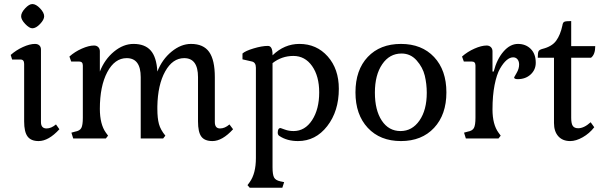

<svg xmlns="http://www.w3.org/2000/svg" viewBox="-20 -675 2939 936"><path d="M195.3 -595.7Q195.3 -613.3 175.3 -634.3Q155.3 -655.3 137.7 -655.3Q122.1 -655.3 102.5 -634.3Q83 -613.3 83 -595.7Q83 -579.1 103 -558.1Q123 -537.1 137.7 -537.1Q155.3 -537.1 175.3 -558.1Q195.3 -579.1 195.3 -595.7ZM269.5 -44.9 252.9 -68.4Q229.5 -48.8 207 -48.8Q179.7 -48.8 179.7 -80.1V-433.6Q179.7 -446.3 171.9 -453.6Q164.1 -460.9 150.4 -460.9Q125 -460.9 91.8 -445.8Q58.6 -430.7 32.2 -407.2L39.1 -384.8H80.1Q97.7 -384.8 97.7 -363.3V-83Q97.7 -32.2 114.3 -9.8Q130.9 12.7 168 12.7Q216.8 12.7 269.5 -44.9Z M1116.2 -44.9 1098.6 -68.4Q1076.2 -48.8 1052.7 -48.8Q1027.3 -48.8 1027.3 -80.1V-298.8Q1027.3 -382.8 999.5 -421.9Q971.7 -460.9 911.1 -460.9Q862.3 -460.9 816.4 -423.3Q770.5 -385.7 747.1 -326.2Q743.2 -396.5 714.8 -428.7Q686.5 -460.9 630.9 -460.9Q581.1 -460.9 535.6 -423.3Q490.2 -385.7 466.8 -326.2V-424.8Q466.8 -437.5 459 -445.3Q451.2 -453.1 438.5 -453.1Q413.1 -453.1 378.9 -438Q344.7 -422.9 318.4 -399.4L327.1 -375H366.2Q383.8 -375 383.8 -355.5V-100.6Q383.8 -65.4 376.5 -51.3Q369.1 -37.1 345.7 -33.2L328.1 -28.3L336.9 0H496.1L506.8 -13.7L496.1 -28.3Q466.8 -69.3 466.8 -144.5Q466.8 -254.9 502.9 -323.2Q539.1 -391.6 597.7 -391.6Q666 -391.6 666 -298.8V0H775.4L786.1 -13.7Q762.7 -42 754.9 -70.3Q747.1 -98.6 747.1 -144.5V-156.2Q749 -261.7 785.2 -326.7Q821.3 -391.6 877.9 -391.6Q945.3 -391.6 945.3 -298.8V-83Q945.3 -31.2 961.4 -9.3Q977.5 12.7 1015.6 12.7Q1063.5 12.7 1116.2 -44.9Z M1356.4 240.2 1365.2 212.9 1346.7 209Q1323.2 204.1 1315.9 189.9Q1308.6 175.8 1308.6 140.6V-367.2Q1353.5 -402.3 1410.2 -402.3Q1466.8 -402.3 1501.5 -353Q1536.1 -303.7 1536.1 -224.6Q1536.1 -142.6 1501.5 -89.4Q1466.8 -36.1 1411.1 -36.1Q1387.7 -36.1 1368.2 -43.5Q1348.6 -50.8 1347.7 -50.8Q1334 -50.8 1334 -28.3Q1334 -16.6 1342.8 -11.7Q1379.9 12.7 1432.6 12.7Q1518.6 12.7 1575.2 -60.1Q1631.8 -132.8 1631.8 -242.2Q1631.8 -338.9 1577.6 -399.9Q1523.4 -460.9 1439.5 -460.9Q1366.2 -460.9 1308.6 -405.3V-409.2Q1308.6 -451.2 1286.1 -451.2Q1256.8 -451.2 1216.3 -439Q1175.8 -426.8 1162.1 -414.1V-385.7L1209 -375Q1227.5 -370.1 1227.5 -344.7V95.7Q1227.5 170.9 1197.3 212.9L1186.5 227.5L1197.3 240.2Z M1937.5 -414.1Q1981.4 -414.1 2011.2 -380.4Q2041 -346.7 2050.8 -306.2Q2060.5 -265.6 2060.5 -222.7Q2060.5 -138.7 2024.9 -87.4Q1989.3 -36.1 1932.6 -36.1Q1875 -36.1 1841.3 -86.9Q1807.6 -137.7 1807.6 -223.6Q1807.6 -309.6 1843.3 -361.8Q1878.9 -414.1 1937.5 -414.1ZM1712.9 -224.6Q1712.9 -116.2 1772.9 -51.8Q1833 12.7 1934.6 12.7Q2036.1 12.7 2096.2 -51.8Q2156.2 -116.2 2156.2 -224.6Q2156.2 -333 2096.2 -397Q2036.1 -460.9 1934.6 -460.9Q1833 -460.9 1772.9 -397.5Q1712.9 -334 1712.9 -224.6Z M2410.2 0 2420.9 -13.7 2410.2 -28.3Q2380.9 -68.4 2380.9 -141.6Q2380.9 -209 2391.1 -260.7Q2401.4 -312.5 2417.5 -340.3Q2433.6 -368.2 2449.7 -381.8Q2465.8 -395.5 2481.4 -395.5Q2495.1 -395.5 2502.9 -385.7Q2510.7 -376 2510.7 -360.4Q2510.7 -339.8 2498.5 -319.3Q2486.3 -298.8 2486.3 -297.9Q2486.3 -289.1 2503.9 -289.1Q2542 -289.1 2566.9 -312Q2591.8 -335 2591.8 -369.1Q2591.8 -412.1 2567.4 -436.5Q2543 -460.9 2504.9 -460.9Q2466.8 -460.9 2434.6 -423.8Q2402.3 -386.7 2386.7 -326.2H2380.9V-424.8Q2380.9 -437.5 2373 -445.3Q2365.2 -453.1 2352.5 -453.1Q2327.1 -453.1 2293 -438Q2258.8 -422.9 2232.4 -399.4L2241.2 -375H2280.3Q2297.9 -375 2297.9 -355.5V-100.6Q2297.9 -65.4 2290.5 -51.3Q2283.2 -37.1 2259.8 -33.2L2242.2 -28.3L2251 0Z M2877 -54.7 2859.4 -79.1Q2827.1 -49.8 2798.8 -49.8Q2780.3 -49.8 2772.5 -61Q2764.6 -72.3 2764.6 -100.6V-393.6H2861.3Q2881.8 -409.2 2881.8 -450.2H2764.6V-572.3Q2738.3 -572.3 2731 -568.8Q2723.6 -565.4 2721.7 -550.8Q2711.9 -504.9 2691.4 -476.6Q2670.9 -448.2 2624 -436.5Q2609.4 -432.6 2605.5 -425.3Q2601.6 -418 2601.6 -393.6H2680.7V-75.2Q2680.7 -34.2 2701.7 -10.7Q2722.7 12.7 2759.8 12.7Q2788.1 12.7 2820.8 -5.9Q2853.5 -24.4 2877 -54.7Z"/></svg>

Font: Kurale
Style: Regular
Weight: 400
Version: 1.0; ttfautohint (v1.3)